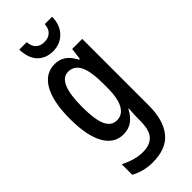

<svg xmlns="http://www.w3.org/2000/svg" viewBox="-309 -867 1091 1091"><g transform="rotate(-45 236.5 -321.0)"><path d="M198 -616Q235 -616 263.5 -597.5Q292 -579 315 -535H321L330 -606H411V-71Q411 46 360 110Q309 174 198 174Q127 174 66 141V56Q103 75 136.5 84Q170 93 200 93Q257 93 286 62Q315 31 315 -45V-58Q315 -76 316 -97.5Q317 -119 319 -140H316Q292 -96 262.5 -76Q233 -56 194 -56Q120 -56 80 -127.5Q40 -199 40 -333Q40 -471 81.5 -543.5Q123 -616 198 -616ZM222 -531Q137 -531 137 -332Q137 -232 158 -185.5Q179 -139 224 -139Q268 -139 292 -181.5Q316 -224 316 -313V-338Q316 -440 293 -485.5Q270 -531 222 -531ZM379 -816Q378 -750 340 -711.5Q302 -673 245 -673Q188 -673 152.5 -709Q117 -745 115 -816H175Q177 -780 196.5 -762.5Q216 -745 247 -745Q277 -745 297 -762Q317 -779 320 -816Z"/></g></svg>

Font: Noto Sans Malayalam UI ExtraCondensed Medium
Style: Regular
Weight: 500
Width: 2
Designer: Jelle Bosma - Monotype Design Team
Foundry: Monotype Imaging Inc.
Version: Version 2.104; ttfautohint (v1.8.4.7-5d5b)